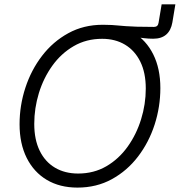

<svg xmlns="http://www.w3.org/2000/svg" viewBox="-20 -851 825 881"><path d="M445.8 -689.9 453.6 -737.3Q477.1 -737.3 492.7 -736.3Q508.3 -735.4 522.9 -733.9Q537.6 -732.4 557.4 -731Q577.1 -729.5 607.7 -728.5Q638.2 -727.5 686.5 -727.5Q704.6 -727.5 707.5 -746.1L721.7 -831.1H784.7L771 -748.5Q764.6 -711.4 742.7 -692.4Q720.7 -673.3 683.1 -673.3Q661.6 -673.3 641.1 -675.8Q620.6 -678.2 595 -681.6Q569.3 -685.1 533.4 -687.5Q497.6 -689.9 445.8 -689.9ZM335.4 9.8Q254.4 9.8 194.8 -25.6Q135.3 -61 102.5 -126.5Q69.8 -191.9 69.8 -280.8Q69.8 -366.7 96.4 -448.2Q123 -529.8 173.1 -595Q223.1 -660.2 293.5 -698.7Q363.8 -737.3 451.2 -737.3Q532.2 -737.3 591.6 -701.9Q650.9 -666.5 683.3 -601.3Q715.8 -536.1 715.8 -446.8Q715.8 -360.8 689.5 -279.3Q663.1 -197.8 613.3 -132.6Q563.5 -67.4 493.2 -28.8Q422.9 9.8 335.4 9.8ZM338.4 -54.7Q410.6 -54.7 468 -88.1Q525.4 -121.6 565.7 -178Q606 -234.4 627.4 -303.7Q648.9 -373 648.9 -444.8Q648.9 -517.1 623.8 -568.1Q598.6 -619.1 553.7 -646Q508.8 -672.9 448.7 -672.9Q376 -672.9 318.4 -639.4Q260.7 -606 220.2 -549.6Q179.7 -493.2 158.4 -423.8Q137.2 -354.5 137.2 -282.7Q137.2 -210.4 162.1 -159.4Q187 -108.4 232.4 -81.5Q277.8 -54.7 338.4 -54.7Z"/></svg>

Font: Inter 16pt Light
Style: Italic
Weight: 300
Italic angle: -9.3988°
Version: Version 4.001;git-66647c0bb